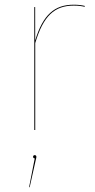

<svg xmlns="http://www.w3.org/2000/svg" viewBox="-20 -547 401 808"><path d="M290.4 -527.2C209.3 -527.2 160.7 -484.8 128.1 -376.7L128 -517.2H124.3V0H128.3V-365.8C162.1 -480.1 209.4 -523.4 290.4 -523.4C310.2 -523.4 323.4 -521.4 336.4 -518.3L336.8 -522.1C324 -525.1 310.7 -527.2 290.4 -527.2ZM126.1 105.9C122 105.9 119.2 108.7 119.2 112.7C119.2 116.7 121.6 119.2 126.2 119.5L102.4 240.9H104.9L130.9 124.2C132.8 117.4 133.1 115.7 133.1 112.7C133.1 108.7 130.5 105.9 126.1 105.9Z"/></svg>

Font: Fira Sans Four
Style: Regular
Weight: 100
Designer: Carrois Corporate & Edenspiekermann AG
Foundry: Carrois Corporate GbR & Edenspiekermann AG
Version: Version 4.203;PS 004.203;hotconv 1.0.88;makeotf.lib2.5.64775